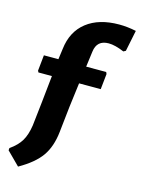

<svg xmlns="http://www.w3.org/2000/svg" viewBox="-131 -690 669 908"><g transform="rotate(15 203.5 -235.5)"><path d="M338 -622Q378 -622 421 -613L400 -510L389 -504Q344 -523 313 -523Q255 -523 248 -465L238 -389H336L340 -380L332 -304H226L211 -186L197 -58Q189 15 156 62Q123 109 49 151L-14 88L-13 77Q24 51 41.5 21.5Q59 -8 66 -55L79 -171L93 -304H27L23 -312L31 -389H102L109 -441Q119 -528 179 -575Q239 -622 338 -622Z"/></g></svg>

Font: Alegreya Sans ExtraBold
Style: Italic
Weight: 800
Italic angle: -7°
Designer: Juan Pablo del Peral
Foundry: Huerta Tipografica
Version: Version 2.007